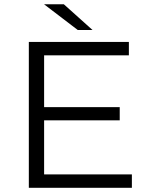

<svg xmlns="http://www.w3.org/2000/svg" viewBox="-20 -901 699 921"><path d="M118.3 0V-700H598.2V-635.7H191.6V-64.3H612.6V0ZM184.3 -323.9V-387.1H554.3V-323.9ZM353.1 -757 191.2 -880.6H286.1L423.9 -757Z"/></svg>

Font: Montserrat Thin
Style: Regular
Weight: 100
Designer: Julieta Ulanovsky
Foundry: Julieta Ulanovsky
Version: Version 9.000